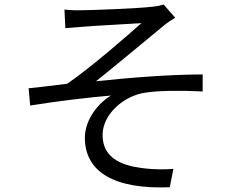

<svg xmlns="http://www.w3.org/2000/svg" viewBox="-20 -787 1040 846"><path d="M264 -745 268 -663C289 -665 319 -667 344 -669C387 -673 559 -682 603 -685C540 -629 384 -492 276 -418C226 -412 159 -403 106 -398L113 -322C231 -341 363 -357 469 -366C418 -336 354 -264 354 -180C354 -28 486 48 728 38L744 -43C709 -40 660 -39 602 -47C512 -59 432 -93 432 -192C432 -284 526 -366 622 -379C681 -388 776 -389 873 -384V-459C731 -459 553 -445 403 -429C482 -492 625 -611 699 -672C713 -684 738 -701 752 -709L701 -767C689 -763 670 -759 647 -757C590 -750 386 -742 343 -742C313 -741 288 -742 264 -745Z"/></svg>

Font: Noto Sans Mono CJK JP Regular
Style: Regular
Weight: 400
Designer: Ryoko NISHIZUKA (kana & ideographs); Paul D. Hunt (Latin, Greek & Cyrillic); Wenlong ZHANG (bopomofo); Sandoll Communica
Foundry: Adobe Systems Incorporated
Version: Version 1.004;PS 1.004;hotconv 1.0.82;makeotf.lib2.5.63406